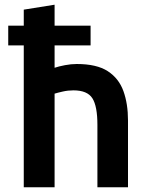

<svg xmlns="http://www.w3.org/2000/svg" viewBox="-20 -796 632 816"><path d="M81 0V-603H15V-687H81V-755L212 -776V-687H365V-603H212V-508Q230 -514 256 -519Q282 -524 306 -524Q391 -524 438 -493.5Q485 -463 504.5 -409Q524 -355 524 -284V0H394V-265Q394 -345 372.5 -378.5Q351 -412 292 -412Q269 -412 247 -407Q225 -402 212 -398V0Z"/></svg>

Font: Ubuntu Sans
Style: Bold
Weight: 700
Designer: Dalton Maag Ltd
Foundry: Dalton Maag Ltd
Version: Version 1.006; ttfautohint (v1.8.4.7-5d5b)